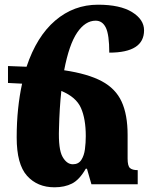

<svg xmlns="http://www.w3.org/2000/svg" viewBox="-20 -784 633 817"><path d="M212 13Q139 13 95 -36Q51 -85 51 -199Q51 -263 57 -320.5Q63 -378 74 -428Q46 -430 14 -431V-503Q57 -502 93 -500Q136 -629 215 -696.5Q294 -764 397 -764Q491 -764 542 -732.5Q593 -701 593 -655Q593 -560 445 -560Q445 -636 430.5 -666Q416 -696 387 -696Q343 -696 308.5 -645.5Q274 -595 253 -485Q354 -470 413 -438.5Q472 -407 497.5 -351.5Q523 -296 523 -210V-109Q523 -78 533 -69Q543 -60 566 -60V0H369L350 -66H345Q318 -19 286.5 -3Q255 13 212 13ZM231 -236Q228 -149 246 -117Q264 -85 290 -85Q314 -85 326 -103.5Q338 -122 341.5 -149.5Q345 -177 345 -205Q345 -278 324.5 -324.5Q304 -371 241 -397Q233 -324 231 -236Z"/></svg>

Font: Noto Serif Armenian SemiCondensed Black
Style: Regular
Weight: 900
Width: 4
Designer: Monotype Design Team
Foundry: Monotype Imaging Inc.
Version: Version 2.008; ttfautohint (v1.8.4.7-5d5b)